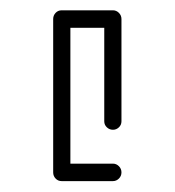

<svg xmlns="http://www.w3.org/2000/svg" viewBox="-20 -733 332 365"><path d="M194.8 -388.7H97.2Q90.3 -388.7 85.7 -393.6Q81.1 -398.4 81.1 -405.3V-696.8Q81.1 -703.6 85.7 -708.5Q90.3 -713.4 97.2 -713.4H194.8Q201.2 -713.4 206.1 -708.5Q210.9 -703.6 210.9 -696.8V-502.4Q210.9 -495.6 206.1 -491Q201.2 -486.3 194.8 -486.3Q188 -486.3 183.1 -491Q178.2 -495.6 178.2 -502.4V-680.2H113.8V-421.9H194.8Q201.2 -421.9 206.1 -417Q210.9 -412.1 210.9 -405.3Q210.9 -398.4 206.1 -393.6Q201.2 -388.7 194.8 -388.7Z"/></svg>

Font: Neon Sans
Style: Regular
Weight: 400
Designer: GGBot
Version: 0.80